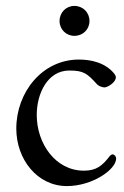

<svg xmlns="http://www.w3.org/2000/svg" viewBox="-20 -614 417 648"><path d="M181 -543C181 -515 203 -493 231 -493C260 -493 282 -515 282 -543C282 -572 260 -594 231 -594C203 -594 181 -572 181 -543ZM333 -319C343 -319 371 -336 371 -353C371 -357 369 -361 366 -365C336 -402 289 -413 246 -413C123 -413 35 -303 35 -180C35 -77 105 14 206 14C292 14 372 -42 372 -79C372 -86 366 -93 360 -93C357 -93 354 -91 351 -88C325 -54 305 -38 263 -38C167 -38 104 -130 104 -226C104 -299 141 -376 214 -376C264 -376 275 -365 308 -329C313 -324 324 -319 333 -319Z"/></svg>

Font: EB Garamond 12
Style: Regular
Weight: 400
Version: Version 0.016+